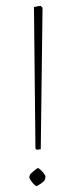

<svg xmlns="http://www.w3.org/2000/svg" viewBox="-20 -620 261 650"><path d="M95 -596Q102 -598 108.5 -599Q115 -600 117 -600Q118 -600 121 -597Q124 -594 124 -593L118 -115Q108 -113 105 -113Q104 -113 102 -115Q100 -117 100 -118ZM81 -27Q82 -31 94 -41Q106 -51 108 -51Q111 -51 117.5 -45Q124 -39 129.5 -31.5Q135 -24 134 -21L132 -12Q131 -7 118.5 1.5Q106 10 103 10Q101 10 94.5 3.5Q88 -3 83.5 -10.5Q79 -18 79 -20Z"/></svg>

Font: Grenze Gotisch Thin
Style: Regular
Weight: 100
Designer: Renata Polastri
Foundry: Omnibus-Type
Version: Version 1.001